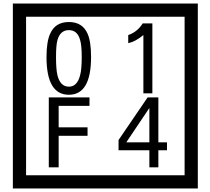

<svg xmlns="http://www.w3.org/2000/svg" viewBox="-20 -980 1195 1090"><path d="M1103 90H53V-960H1103ZM1028 15V-885H128V15ZM497 -656Q497 -442 371 -442Q244 -442 244 -656Q244 -744 265 -789Q294 -855 371 -855Q448 -855 477 -789Q497 -745 497 -656ZM444 -656Q444 -723 435 -752Q420 -809 371 -809Q322 -809 306 -752Q298 -723 298 -656Q298 -587 306 -553Q322 -488 371 -488Q419 -488 435 -554Q444 -587 444 -656ZM845 -450H794V-781Q748 -743 708 -735V-781Q759 -798 790 -847H845ZM488 -379H313V-257H477V-209H313V-30H257V-427H488ZM928 -127H879V-30H828V-127H653V-185L818 -427H879V-172H928ZM828 -172V-367L697 -172Z"/></svg>

Font: Unicode BMP Fallback SIL
Style: Regular
Weight: 400
Foundry: NRSI, SIL International
Version: Version 5.1 Based on Unicode 5.1